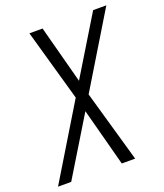

<svg xmlns="http://www.w3.org/2000/svg" viewBox="-138 -826 785 917"><g transform="rotate(-20 254.5 -367.5)"><path d="M-2 0 223 -371 120 -735H187L265 -441L444 -735H511L286 -364L390 0H322L244 -294L65 0Z"/></g></svg>

Font: Iosevka SS04 Light Oblique
Style: Regular
Weight: 300
Italic angle: -9°
Monospace: yes
Designer: Belleve Invis
Foundry: Belleve Invis
Version: Version 19.0.0; ttfautohint (v1.8.4)